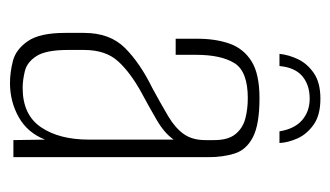

<svg xmlns="http://www.w3.org/2000/svg" viewBox="-162 -508 677 394"><g transform="rotate(90 177.0 -311.5)"><path d="M183 -630Q217 -630 236.5 -616Q256 -602 264.5 -583Q273 -564 274 -546H250Q245 -577 227 -592.5Q209 -608 183 -608Q155 -608 137 -593Q119 -578 116 -546H91Q93 -565 102 -584Q111 -603 130.5 -616.5Q150 -630 183 -630ZM151 7Q129 7 105.5 1Q82 -5 65 -29.5Q48 -54 48 -106V-145Q48 -198 79 -229Q110 -260 161 -285Q196 -304 219.5 -318Q243 -332 255.5 -349.5Q268 -367 268 -394V-412Q268 -441 255.5 -456Q243 -471 223.5 -476Q204 -481 182 -481Q127 -481 110 -453.5Q93 -426 93 -375V-333H60V-378Q60 -415 70 -443.5Q80 -472 106 -488.5Q132 -505 182 -505Q236 -505 262 -491.5Q288 -478 295.5 -454Q303 -430 303 -401V0H268L267 -65Q253 -29 221 -11Q189 7 151 7ZM161 -19Q216 -19 241.5 -56.5Q267 -94 267 -155V-329Q254 -310 226.5 -294Q199 -278 171 -263Q129 -240 106 -214.5Q83 -189 83 -145V-112Q83 -67 95.5 -47.5Q108 -28 126.5 -23.5Q145 -19 161 -19Z"/></g></svg>

Font: Alumni Sans Thin ExtraLight
Style: Regular
Weight: 250
Version: Version 1.018